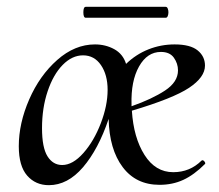

<svg xmlns="http://www.w3.org/2000/svg" viewBox="-20 -529 640 562"><path d="M572 -60Q576 -60 579 -55.5Q582 -51 580 -49Q548 -17 516.5 -2.5Q485 12 447 12Q378 12 339 -40Q300 -92 298 -181Q268 -92 223 -39.5Q178 13 123 13Q84 13 59.5 -15Q35 -43 35 -101Q35 -168 65.5 -238Q96 -308 147.5 -353.5Q199 -399 258 -399Q289 -399 314.5 -385Q340 -371 349 -342Q378 -370 414.5 -384.5Q451 -399 491 -399Q537 -399 558.5 -381.5Q580 -364 580 -337Q580 -303 533.5 -272Q487 -241 366 -205Q371 -126 403 -75.5Q435 -25 487 -25Q536 -25 570 -59ZM365 -223V-218Q425 -239 463 -264Q501 -289 501 -323Q501 -343 489 -360Q477 -377 451 -377Q411 -377 387 -334.5Q363 -292 365 -223ZM223 -367Q191 -367 163.5 -339Q136 -311 119.5 -262Q103 -213 103 -154Q103 -97 119 -71.5Q135 -46 162 -46Q193 -46 224 -81Q255 -116 275 -168Q295 -220 295 -266Q295 -310 275.5 -338.5Q256 -367 223 -367ZM224 -493Q224 -509 231 -509H465Q469 -509 471 -504Q473 -499 473 -493Q473 -487 471 -482Q469 -477 465 -477H231Q224 -477 224 -493Z"/></svg>

Font: Cormorant Upright Medium
Style: Regular
Weight: 500
Designer: Christian Thalmann (Catharsis Fonts)
Foundry: Catharsis Fonts
Version: Version 3.302